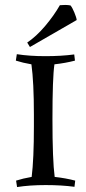

<svg xmlns="http://www.w3.org/2000/svg" viewBox="-20 -748 349 776"><path d="M222 -727Q232 -728 243.5 -728Q255 -728 265 -726Q272 -718 280.5 -697.5Q289 -677 290 -667L101 -558L90 -576Q127 -601 162.5 -643Q198 -685 222 -727ZM200 -488Q192 -434 192 -267Q192 -100 201 -33Q246 -28 284 -18L281 7Q229 0 164.5 0Q100 0 49 8L45 -18Q73 -27 108 -33Q117 -105 117 -237V-284Q117 -416 107 -488Q72 -494 44 -503L48 -529Q99 -521 163.5 -521Q228 -521 280 -528L283 -503Q245 -493 200 -488Z"/></svg>

Font: Almendra SC
Style: Regular
Weight: 400
Designer: Ana Sanfelippo
Foundry: Ana Sanfelippo
Version: Version 1.002